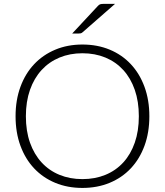

<svg xmlns="http://www.w3.org/2000/svg" viewBox="-20 -940 832 968"><path d="M58.5 0ZM733 -354Q733 -272 708.5 -205.2Q684 -138.5 639.5 -91.2Q595 -44 532.8 -18.2Q470.5 7.5 395.5 7.5Q320.5 7.5 258.5 -18.2Q196.5 -44 152 -91.2Q107.5 -138.5 83 -205.2Q58.5 -272 58.5 -354Q58.5 -435.5 83 -502.2Q107.5 -569 152 -616.2Q196.5 -663.5 258.5 -689.5Q320.5 -715.5 395.5 -715.5Q470.5 -715.5 532.8 -689.8Q595 -664 639.5 -616.5Q684 -569 708.5 -502.2Q733 -435.5 733 -354ZM680 -354Q680 -428 659.5 -487Q639 -546 601.5 -587Q564 -628 511.5 -649.8Q459 -671.5 395.5 -671.5Q332.5 -671.5 280 -649.8Q227.5 -628 189.8 -587Q152 -546 131.2 -487Q110.5 -428 110.5 -354Q110.5 -279.5 131.2 -220.8Q152 -162 189.8 -121Q227.5 -80 280 -58.5Q332.5 -37 395.5 -37Q459 -37 511.5 -58.5Q564 -80 601.5 -121Q639 -162 659.5 -220.8Q680 -279.5 680 -354ZM560 -920.5 396 -777Q391.5 -773 387 -772Q382.5 -771 376.5 -771H344L473 -909.5Q479 -916.5 485.2 -918.5Q491.5 -920.5 503.5 -920.5Z"/></svg>

Font: Lato Light
Style: Regular
Weight: 300
Designer: Lukasz Dziedzic
Foundry: tyPoland Lukasz Dziedzic
Version: Version 2.007; 2014-02-27